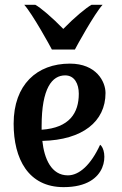

<svg xmlns="http://www.w3.org/2000/svg" viewBox="-20 -767 507 797"><path d="M418 -380.9C418 -428.2 379.9 -502.9 270 -502.9C133.3 -502.9 36.6 -415.5 36.6 -253.4C36.6 -107.9 97.2 9.8 244.1 9.8C437.5 9.8 426.8 -146 395.5 -166C357.4 -83 309.1 -39.1 261.7 -39.1C192.9 -39.1 163.6 -108.4 155.8 -182.1C323.2 -186 418 -262.7 418 -380.9ZM152.8 -243.7C152.8 -401.4 196.3 -454.1 250.5 -454.1C289.6 -454.1 307.1 -418.5 307.1 -377.9C307.1 -298.3 268.6 -236.3 152.8 -228.5ZM126.5 -747.1H80.6C114.7 -709.5 190.4 -571.8 195.3 -561.5H291C295.9 -571.8 371.6 -709.5 405.8 -747.1H359.9C337.9 -734.9 289.1 -694.8 242.7 -647C196.8 -694.3 148.4 -735.4 126.5 -747.1Z"/></svg>

Font: Amarante
Style: Regular
Weight: 400
Designer: Karolina Lach
Foundry: Sorkin Type Co.
Version: Version 1.001